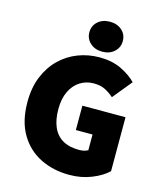

<svg xmlns="http://www.w3.org/2000/svg" viewBox="-127 -961 901 1066"><g transform="rotate(15 323.0 -428.0)"><path d="M372 12Q281 12 206.5 -24.5Q132 -61 88 -135Q44 -209 44 -320Q44 -402 70 -465.5Q96 -529 141 -573Q186 -617 244.5 -639.5Q303 -662 368 -662Q440 -662 493 -636.5Q546 -611 580 -576L490 -466Q466 -487 439.5 -500.5Q413 -514 374 -514Q330 -514 295 -491.5Q260 -469 240 -427Q220 -385 220 -326Q220 -265 238.5 -222.5Q257 -180 294.5 -158Q332 -136 390 -136Q404 -136 417.5 -139Q431 -142 440 -148V-238H344V-378H592V-68Q558 -35 499.5 -11.5Q441 12 372 12ZM372 -696Q330 -696 303 -720.5Q276 -745 276 -782Q276 -820 303 -844Q330 -868 372 -868Q414 -868 441 -844Q468 -820 468 -782Q468 -745 441 -720.5Q414 -696 372 -696Z"/></g></svg>

Font: Assistant ExtraLight ExtraBold
Style: Regular
Weight: 800
Version: Version 3.000